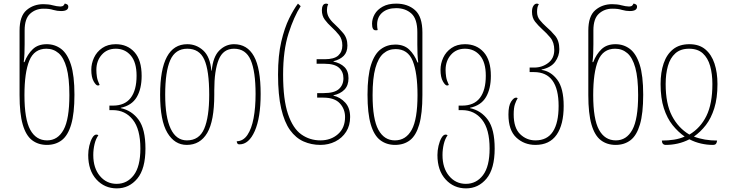

<svg xmlns="http://www.w3.org/2000/svg" viewBox="-20 -790 4029 1060"><path d="M239 10Q191 10 157 -16Q123 -42 105.5 -102.5Q88 -163 88 -265V-621Q88 -701 126.5 -734Q165 -767 220 -767Q232 -767 246 -765.5Q260 -764 270 -761Q281 -758 293 -756Q305 -754 313 -754Q325 -754 330.5 -759.5Q336 -765 337 -770Q343 -770 350 -766Q357 -762 357 -753Q357 -729 317 -729Q296 -729 275 -735Q262 -739 250 -740.5Q238 -742 220 -742Q177 -742 146.5 -714.5Q116 -687 116 -622V-546Q116 -520 115 -495Q114 -470 111 -447H115Q132 -491 161 -518.5Q190 -546 238 -546Q283 -546 317.5 -520Q352 -494 371.5 -433.5Q391 -373 391 -267Q391 -164 373 -103Q355 -42 321 -16Q287 10 239 10ZM240 -15Q299 -15 331 -73.5Q363 -132 363 -265Q363 -360 347.5 -416Q332 -472 303.5 -496.5Q275 -521 236 -521Q169 -521 142 -455.5Q115 -390 115 -265Q115 -132 147 -73.5Q179 -15 240 -15Z M625 250Q557 250 512 200.5Q467 151 467 66Q467 41 473 15Q479 -11 489.5 -29Q500 -47 512 -47Q516 -47 518.5 -46Q521 -45 523 -43Q509 -24 502 5.5Q495 35 495 66Q495 138 531.5 181.5Q568 225 624 225Q682 225 718.5 177Q755 129 755 30Q755 -77 713 -129.5Q671 -182 603 -182H584V-207H604Q669 -207 701.5 -249.5Q734 -292 734 -372Q734 -446 702 -483.5Q670 -521 619 -521Q571 -521 541.5 -487.5Q512 -454 512 -404Q512 -386 515 -366Q518 -346 530 -321Q526 -318 520 -318Q510 -318 497 -341Q484 -364 484 -405Q484 -439 499 -471.5Q514 -504 544.5 -525Q575 -546 619 -546Q683 -546 722.5 -502Q762 -458 762 -371Q762 -300 735 -254Q708 -208 647 -195V-193Q708 -180 745.5 -128.5Q783 -77 783 30Q783 142 738 196Q693 250 625 250Z M1011 10Q944 10 904 -57Q864 -124 864 -267Q864 -546 1014 -546Q1064 -546 1102 -511.5Q1140 -477 1147 -400H1149Q1156 -477 1191 -511.5Q1226 -546 1272 -546Q1345 -546 1382 -479.5Q1419 -413 1419 -271Q1419 -140 1386.5 -66.5Q1354 7 1302 7Q1293 7 1290 1Q1287 -5 1287 -10Q1323 -11 1346 -45Q1369 -79 1380 -137.5Q1391 -196 1391 -271Q1391 -396 1364 -458.5Q1337 -521 1272 -521Q1212 -521 1187.5 -461Q1163 -401 1163 -291V-267Q1163 -122 1124 -56Q1085 10 1011 10ZM1012 -15Q1080 -15 1107.5 -79.5Q1135 -144 1135 -267Q1135 -401 1108 -461Q1081 -521 1014 -521Q948 -521 920 -458Q892 -395 892 -267Q892 -143 922.5 -79Q953 -15 1012 -15Z M1749 10Q1699 10 1656 -9Q1613 -28 1581.5 -71.5Q1550 -115 1532.5 -190.5Q1515 -266 1515 -378Q1515 -484 1533 -560.5Q1551 -637 1576.5 -688.5Q1602 -740 1625 -770L1640 -756Q1603 -699 1573 -605.5Q1543 -512 1543 -378Q1543 -240 1570 -160.5Q1597 -81 1643.5 -48Q1690 -15 1749 -15Q1807 -15 1846 -49.5Q1885 -84 1885 -144Q1885 -188 1856 -219.5Q1827 -251 1765 -251H1731V-276H1767Q1826 -276 1851 -298.5Q1876 -321 1876 -358Q1876 -394 1851.5 -416Q1827 -438 1772 -438H1728V-463H1772Q1825 -463 1847.5 -483.5Q1870 -504 1870 -539Q1870 -574 1851.5 -597Q1833 -620 1810 -641Q1789 -660 1773 -681.5Q1757 -703 1757 -734Q1757 -749 1762.5 -759.5Q1768 -770 1781 -770Q1788 -770 1792 -766Q1788 -759 1786.5 -751Q1785 -743 1785 -735Q1785 -712 1796 -693.5Q1807 -675 1826 -658Q1850 -636 1874 -608Q1898 -580 1898 -539Q1898 -502 1877.5 -481.5Q1857 -461 1821 -452V-450Q1859 -442 1881.5 -420Q1904 -398 1904 -358Q1904 -318 1881.5 -295Q1859 -272 1821 -264V-262Q1859 -253 1886 -223.5Q1913 -194 1913 -144Q1913 -97 1891 -62.5Q1869 -28 1831.5 -9Q1794 10 1749 10Z M2161 10Q2114 10 2079.5 -16Q2045 -42 2027 -103Q2009 -164 2009 -267Q2009 -372 2028.5 -432.5Q2048 -493 2082.5 -518.5Q2117 -544 2162 -544Q2210 -544 2239 -516.5Q2268 -489 2285 -445H2289Q2286 -468 2285 -493Q2284 -518 2284 -544V-612Q2284 -686 2251 -715.5Q2218 -745 2167 -745Q2119 -745 2090.5 -720.5Q2062 -696 2062 -654Q2062 -639 2065 -624Q2063 -623 2059 -623Q2055 -623 2053 -623Q2034 -623 2034 -659Q2034 -686 2048.5 -711.5Q2063 -737 2093 -753.5Q2123 -770 2167 -770Q2231 -770 2271.5 -734Q2312 -698 2312 -611V-265Q2312 -163 2294.5 -102.5Q2277 -42 2243.5 -16Q2210 10 2161 10ZM2160 -15Q2221 -15 2253 -73.5Q2285 -132 2285 -265Q2285 -388 2258.5 -453.5Q2232 -519 2164 -519Q2125 -519 2096.5 -494.5Q2068 -470 2052.5 -414.5Q2037 -359 2037 -265Q2037 -132 2069 -73.5Q2101 -15 2160 -15Z M2553 250Q2485 250 2440 200.5Q2395 151 2395 66Q2395 41 2401 15Q2407 -11 2417.5 -29Q2428 -47 2440 -47Q2444 -47 2446.5 -46Q2449 -45 2451 -43Q2437 -24 2430 5.5Q2423 35 2423 66Q2423 138 2459.5 181.5Q2496 225 2552 225Q2610 225 2646.5 177Q2683 129 2683 30Q2683 -77 2641 -129.5Q2599 -182 2531 -182H2512V-207H2532Q2597 -207 2629.5 -249.5Q2662 -292 2662 -372Q2662 -446 2630 -483.5Q2598 -521 2547 -521Q2499 -521 2469.5 -487.5Q2440 -454 2440 -404Q2440 -386 2443 -366Q2446 -346 2458 -321Q2454 -318 2448 -318Q2438 -318 2425 -341Q2412 -364 2412 -405Q2412 -439 2427 -471.5Q2442 -504 2472.5 -525Q2503 -546 2547 -546Q2611 -546 2650.5 -502Q2690 -458 2690 -371Q2690 -300 2663 -254Q2636 -208 2575 -195V-193Q2636 -180 2673.5 -128.5Q2711 -77 2711 30Q2711 142 2666 196Q2621 250 2553 250Z M2936 10Q2874 10 2830.5 -30.5Q2787 -71 2787 -158Q2787 -206 2801.5 -228.5Q2816 -251 2829 -251Q2834 -251 2838 -248Q2830 -235 2823 -215Q2816 -195 2816 -158Q2816 -84 2851.5 -49.5Q2887 -15 2936 -15Q3001 -15 3032.5 -63.5Q3064 -112 3064 -205Q3064 -392 2928 -392H2904V-417H2929Q2973 -417 3006.5 -442.5Q3040 -468 3040 -514Q3040 -556 3019 -581.5Q2998 -607 2973 -629Q2951 -649 2934 -670.5Q2917 -692 2917 -725Q2917 -746 2925 -758Q2933 -770 2944 -770Q2951 -770 2955 -766Q2945 -755 2945 -724Q2945 -698 2960.5 -679Q2976 -660 2995 -643Q3021 -621 3044.5 -593Q3068 -565 3068 -518Q3068 -481 3045 -449Q3022 -417 2970 -406V-404Q3021 -397 3056.5 -350Q3092 -303 3092 -205Q3092 -102 3053 -46Q3014 10 2936 10Z M3379 10Q3331 10 3297 -16Q3263 -42 3245.5 -102.5Q3228 -163 3228 -265V-621Q3228 -701 3266.5 -734Q3305 -767 3360 -767Q3372 -767 3386 -765.5Q3400 -764 3410 -761Q3421 -758 3433 -756Q3445 -754 3453 -754Q3465 -754 3470.5 -759.5Q3476 -765 3477 -770Q3483 -770 3490 -766Q3497 -762 3497 -753Q3497 -729 3457 -729Q3436 -729 3415 -735Q3402 -739 3390 -740.5Q3378 -742 3360 -742Q3317 -742 3286.5 -714.5Q3256 -687 3256 -622V-546Q3256 -520 3255 -495Q3254 -470 3251 -447H3255Q3272 -491 3301 -518.5Q3330 -546 3378 -546Q3423 -546 3457.5 -520Q3492 -494 3511.5 -433.5Q3531 -373 3531 -267Q3531 -164 3513 -103Q3495 -42 3461 -16Q3427 10 3379 10ZM3380 -15Q3439 -15 3471 -73.5Q3503 -132 3503 -265Q3503 -360 3487.5 -416Q3472 -472 3443.5 -496.5Q3415 -521 3376 -521Q3309 -521 3282 -455.5Q3255 -390 3255 -265Q3255 -132 3287 -73.5Q3319 -15 3380 -15Z M3656 10Q3635 10 3634 -14Q3669 -14 3701 -19Q3733 -24 3760 -36Q3723 -62 3693 -99.5Q3663 -137 3645 -192.5Q3627 -248 3627 -326Q3627 -391 3644 -440.5Q3661 -490 3696 -518Q3731 -546 3786 -546Q3840 -546 3874 -517.5Q3908 -489 3924.5 -439.5Q3941 -390 3941 -326Q3941 -248 3923.5 -192.5Q3906 -137 3877 -99.5Q3848 -62 3811 -36Q3839 -25 3872 -19.5Q3905 -14 3939 -14Q3938 -4 3933.5 3Q3929 10 3915 10Q3883 10 3850 2.5Q3817 -5 3786 -21Q3755 -5 3722 2.5Q3689 10 3656 10ZM3786 -47Q3847 -83 3880 -150Q3913 -217 3913 -326Q3913 -382 3900.5 -426Q3888 -470 3860 -495.5Q3832 -521 3784 -521Q3737 -521 3708.5 -495.5Q3680 -470 3667.5 -426Q3655 -382 3655 -326Q3655 -217 3690 -150Q3725 -83 3786 -47Z"/></svg>

Font: Noto Serif Georgian ExtraCondensed Thin
Style: Regular
Weight: 100
Width: 2
Designer: Monotype Design Team, Akaki Razmadze
Foundry: Google LLC
Version: Version 2.003; ttfautohint (v1.8.4.7-5d5b)